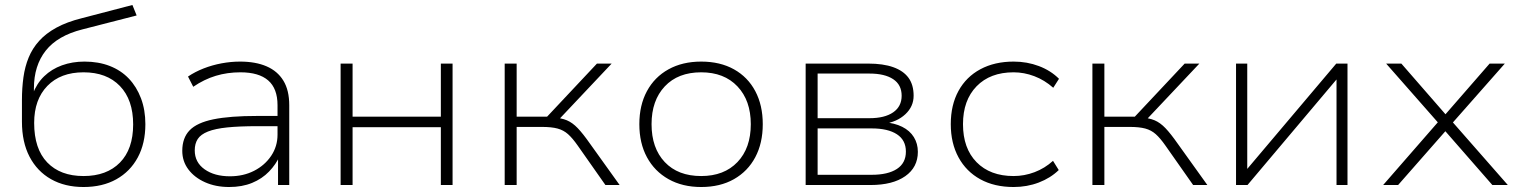

<svg xmlns="http://www.w3.org/2000/svg" viewBox="-20 -742 6104 770"><path d="M315 8Q240 8 184.5 -23.5Q129 -55 98.5 -113.5Q68 -172 68 -254V-341Q68 -389 74 -432Q80 -475 95 -511.5Q110 -548 137 -578Q164 -608 206 -631Q248 -654 308 -669L511 -722L528 -680L310 -624Q211 -599 163.5 -539Q116 -479 116 -387V-364H111Q127 -407 157 -436Q187 -465 228.5 -480Q270 -495 319 -495Q375 -495 420 -477.5Q465 -460 496.5 -427Q528 -394 545.5 -347.5Q563 -301 563 -244Q563 -167 532.5 -110.5Q502 -54 446.5 -23Q391 8 315 8ZM315 -36Q408 -36 461 -90Q514 -144 514 -243Q514 -342 461 -397Q408 -452 315 -452Q223 -452 170 -397.5Q117 -343 117 -249Q117 -145 169.5 -90.5Q222 -36 315 -36Z M899 8Q845 8 802.5 -11Q760 -30 735.5 -62.5Q711 -95 711 -137Q711 -189 740.5 -219.5Q770 -250 836 -263.5Q902 -277 1011 -277H1106V-236H1014Q940 -236 891.5 -231Q843 -226 814 -214.5Q785 -203 773 -184.5Q761 -166 761 -139Q761 -91 800.5 -63Q840 -35 902 -35Q956 -35 999 -57Q1042 -79 1067.5 -117Q1093 -155 1093 -202V-320Q1093 -387 1055.5 -419.5Q1018 -452 944 -452Q892 -452 845.5 -438Q799 -424 755 -394L734 -435Q762 -454 796.5 -467.5Q831 -481 868.5 -488Q906 -495 943 -495Q1005 -495 1049 -476Q1093 -457 1116.5 -418.5Q1140 -380 1140 -320V0H1095V-117H1102Q1087 -83 1059 -54Q1031 -25 991 -8.5Q951 8 899 8Z M1346 0V-487H1394V-274H1748V-487H1795V0H1748V-232H1394V0Z M2004 0V-487H2052V-274H2174L2374 -487H2433L2216 -257L2197 -271Q2231 -269 2253.5 -259.5Q2276 -250 2297 -228Q2318 -206 2346 -166L2465 0H2408L2297 -158Q2276 -188 2258 -204Q2240 -220 2216 -226.5Q2192 -233 2153 -233H2052V0Z M2792 8Q2717 8 2661 -23.5Q2605 -55 2574.5 -111.5Q2544 -168 2544 -244Q2544 -320 2574.5 -376.5Q2605 -433 2661 -464Q2717 -495 2792 -495Q2868 -495 2923.5 -464Q2979 -433 3009 -376.5Q3039 -320 3039 -244Q3039 -168 3009 -111.5Q2979 -55 2923.5 -23.5Q2868 8 2792 8ZM2792 -36Q2884 -36 2937.5 -92Q2991 -148 2991 -244Q2991 -339 2937.5 -395.5Q2884 -452 2792 -452Q2699 -452 2646 -395.5Q2593 -339 2593 -244Q2593 -148 2646 -92Q2699 -36 2792 -36Z M3211 0V-487H3462Q3522 -487 3562.5 -472.5Q3603 -458 3623.5 -430Q3644 -402 3644 -358Q3644 -315 3611 -284Q3578 -253 3524 -245V-252Q3567 -249 3598 -233.5Q3629 -218 3645 -192Q3661 -166 3661 -133Q3661 -71 3610.5 -35.5Q3560 0 3471 0ZM3259 -41H3476Q3541 -41 3577 -64.5Q3613 -88 3613 -134Q3613 -180 3577 -203.5Q3541 -227 3476 -227H3259ZM3259 -268H3467Q3528 -268 3562 -291.5Q3596 -315 3596 -358Q3596 -402 3562 -424.5Q3528 -447 3467 -447H3259Z M4045 8Q3968 8 3911.5 -23Q3855 -54 3824 -111Q3793 -168 3793 -244Q3793 -321 3824 -377.5Q3855 -434 3912 -464.5Q3969 -495 4045 -495Q4099 -495 4146.5 -477Q4194 -459 4227 -426L4204 -390Q4169 -421 4128 -436.5Q4087 -452 4045 -452Q3951 -452 3896.5 -396Q3842 -340 3842 -244Q3842 -147 3896.5 -91.5Q3951 -36 4045 -36Q4088 -36 4129 -51.5Q4170 -67 4203 -97L4226 -60Q4193 -28 4146 -10Q4099 8 4045 8Z M4361 0V-487H4409V-274H4531L4731 -487H4790L4573 -257L4554 -271Q4588 -269 4610.5 -259.5Q4633 -250 4654 -228Q4675 -206 4703 -166L4822 0H4765L4654 -158Q4633 -188 4615 -204Q4597 -220 4573 -226.5Q4549 -233 4510 -233H4409V0Z M4937 0V-487H4982V-54H4973L5339 -487H5384V0H5340V-434H5349L4983 0Z M5527 0 5758 -265V-238L5539 -487H5600L5782 -278H5772L5954 -487H6015L5798 -241V-261L6027 0H5965L5771 -222H5782L5587 0Z"/></svg>

Font: Nunito Sans 10pt SemiExpanded ExtraLight
Style: Regular
Weight: 250
Width: 6
Designer: Vernon Adams
Foundry: Vernon Adams
Version: Version 3.101;gftools[0.9.27]